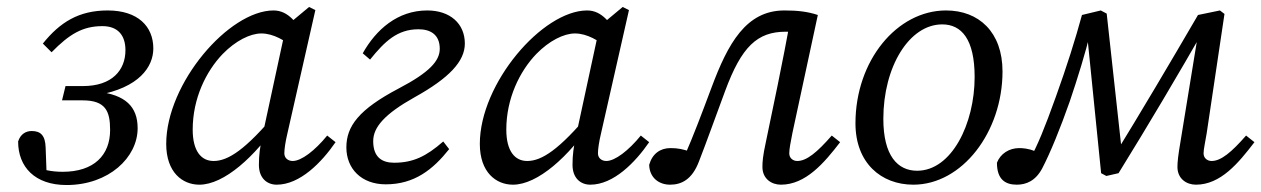

<svg xmlns="http://www.w3.org/2000/svg" viewBox="-20 -517 3620 551"><path d="M171 14C292 14 375 -65 375 -149C375 -211 340 -245 260 -254L259 -244C379 -265 420 -325 420 -378C420 -441 376 -487 289 -487C206 -487 152 -453 103 -392L128 -367C179 -419 217 -442 274 -442C318 -442 340 -416 340 -373C340 -316 302 -270 218 -270H168L158 -229H217C283 -229 296 -198 296 -144C296 -72 250 -24 160 -24C129 -24 100 -29 68 -45L114 -11L111 -93C110 -128 97 -141 71 -141C55 -141 39 -133 32 -111C32 -38 80 14 171 14Z M552 13C623 13 712 -67 782 -171L773 -193C685 -88 635 -55 593 -55C557 -55 533 -84 533 -145C533 -234 571 -312 619 -362C656 -400 698 -421 730 -421C765 -421 799 -400 824 -379L860 -404C834 -450 808 -487 765 -487C637 -487 457 -278 457 -104C457 -22 504 13 552 13ZM774 13C841 13 903 -51 943 -109L919 -128C884 -85 845 -55 820 -55C807 -55 796 -63 796 -77C796 -89 799 -110 805 -135L885 -488L867 -497L801 -442L733 -127C726 -94 723 -73 723 -44C723 -5 747 13 774 13Z M1087 12C1169 12 1222 -30 1269 -89L1252 -111C1203 -68 1165 -50 1111 -50C1076 -50 1051 -66 1051 -112C1051 -152 1084 -190 1170 -238C1269 -293 1314 -341 1314 -392C1314 -449 1272 -487 1206 -487C1121 -487 1059 -432 1021 -364L1042 -346C1084 -398 1120 -433 1181 -433C1215 -433 1242 -418 1242 -377C1242 -343 1214 -310 1124 -263C1010 -203 974 -155 974 -94C974 -33 1017 12 1087 12Z M1452 13C1523 13 1612 -67 1682 -171L1673 -193C1585 -88 1535 -55 1493 -55C1457 -55 1433 -84 1433 -145C1433 -234 1471 -312 1519 -362C1556 -400 1598 -421 1630 -421C1665 -421 1699 -400 1724 -379L1760 -404C1734 -450 1708 -487 1665 -487C1537 -487 1357 -278 1357 -104C1357 -22 1404 13 1452 13ZM1674 13C1741 13 1803 -51 1843 -109L1819 -128C1784 -85 1745 -55 1720 -55C1707 -55 1696 -63 1696 -77C1696 -89 1699 -110 1705 -135L1785 -488L1767 -497L1701 -442L1633 -127C1626 -94 1623 -73 1623 -44C1623 -5 1647 13 1674 13Z M1903 13C1935 13 1966 -1 1986 -54C2009 -113 2029 -170 2061 -256C2108 -383 2153 -426 2235 -426C2259 -426 2268 -424 2291 -418L2249 -467C2238 -403 2225 -338 2212 -274L2178 -110C2169 -69 2168 -52 2168 -38C2168 -4 2194 13 2221 13C2292 13 2345 -49 2391 -109L2367 -128C2325 -80 2295 -55 2268 -55C2256 -55 2245 -63 2245 -77C2245 -89 2249 -110 2254 -135L2327 -474C2297 -484 2268 -487 2231 -487C2121 -487 2069 -392 2022 -266C1992 -186 1971 -130 1944 -68L1967 -49L1980 -74L1962 -81C1941 -89 1925 -92 1904 -92C1875 -92 1852 -76 1843 -44C1844 -7 1871 13 1903 13Z M2601 13C2741 13 2857 -138 2857 -312C2857 -425 2789 -487 2695 -487C2554 -487 2435 -343 2435 -163C2435 -49 2509 13 2601 13ZM2612 -27C2556 -27 2515 -70 2515 -176C2515 -325 2589 -447 2684 -447C2739 -447 2777 -405 2777 -296C2777 -162 2711 -27 2612 -27Z M2898 13C2925 13 2952 2 2971 -34C2994 -78 3023 -149 3050 -226C3073 -294 3095 -365 3110 -427L3099 -426L3140 -20L3155 -12L3190 -20C3276 -159 3360 -301 3442 -444L3422 -443L3368 -112C3361 -71 3359 -52 3359 -38C3359 -4 3385 13 3412 13C3483 13 3534 -49 3580 -109L3556 -128C3514 -80 3484 -55 3457 -55C3445 -55 3434 -63 3434 -77C3434 -89 3439 -110 3443 -135L3494 -477L3481 -487L3418 -474C3337 -335 3256 -198 3173 -63L3200 -77L3156 -478L3139 -487L3085 -474C3066 -404 3041 -325 3010 -239C2977 -147 2958 -101 2935 -59L2942 -39L2976 -72L2950 -83C2932 -91 2914 -92 2905 -92C2876 -92 2851 -76 2841 -50C2841 -2 2865 13 2898 13Z"/></svg>

Font: Source Serif Variable
Style: Italic
Weight: 389
Italic angle: -12°
Designer: Frank Grießhammer
Foundry: Adobe Systems Incorporated
Version: Version 3.001;hotconv 1.0.111;makeotfexe 2.5.65597